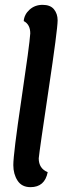

<svg xmlns="http://www.w3.org/2000/svg" viewBox="-20 -763 269 793"><path d="M218 -679Q218 -642 180.5 -391.5Q143 -141 140 -109Q140 -67 177 -52Q165 10 106 10Q70 10 52.5 -17Q35 -44 35 -81Q35 -128 68.5 -353Q102 -578 105 -625Q105 -662 78 -676Q80 -703 102 -723Q124 -743 156 -743Q188 -743 203 -724.5Q218 -706 218 -679Z"/></svg>

Font: Overlock
Style: Bold Italic
Weight: 700
Designer: Dario Muhafara
Foundry: Dario Manuel Muhafara
Version: Version 1.002